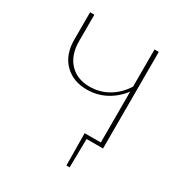

<svg xmlns="http://www.w3.org/2000/svg" viewBox="-195 -798 1069 1133"><g transform="rotate(30 339.5 -231.5)"><path d="M558 -658V0H446L443 195H421L419 -24H529V-371Q488 -316 429 -284.5Q370 -253 300 -253Q206 -253 148 -311.5Q90 -370 90 -471V-658H119V-478Q119 -384 169.5 -330Q220 -276 306 -276Q375 -276 433 -310Q491 -344 529 -405V-658Z"/></g></svg>

Font: Ysabeau Infant Extralight
Style: Regular
Weight: 200
Designer: Christian Thalmann (Catharsis Fonts)
Version: Version 0.003